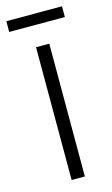

<svg xmlns="http://www.w3.org/2000/svg" viewBox="-123 -701 435 743"><g transform="rotate(-15 94.5 -329.5)"><path d="M121 0H68V-532H121ZM206 -659V-616H-17V-659Z"/></g></svg>

Font: Noto Sans Ethiopic ExtraCondensed Light
Style: Regular
Weight: 300
Width: 2
Designer: Monotype Design Team
Foundry: Monotype Imaging Inc.
Version: Version 2.102; ttfautohint (v1.8.4.7-5d5b)